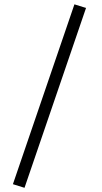

<svg xmlns="http://www.w3.org/2000/svg" viewBox="-20 -772 470 889"><path d="M378.3 -735.1 93.5 97.6 39.8 80.8 324.6 -751.9Z"/></svg>

Font: Vazirmatn NL
Style: Regular
Weight: 400
Designer: Saber Rastikerdar
Foundry: Saber Rastikerdar
Version: Version 33.003